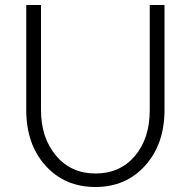

<svg xmlns="http://www.w3.org/2000/svg" viewBox="-20 -723 763 768"><path d="M579 -283V-703H638V-283Q638 -147 561 -61Q484 25 362 25Q239 25 162 -60.5Q85 -146 85 -283V-703H144V-283Q144 -172 204 -100.5Q264 -29 362 -29Q460 -29 519.5 -99Q579 -169 579 -283Z"/></svg>

Font: Metropolitano Light
Style: Regular
Weight: 300
Designer: Fonts by Alex Slobzheninov & Chris M. Simpson / Changes by Cristiano Sobral
Foundry: Fonts by Alex Slobzheninov & Chris M. Simpson / Changes by Cristiano Sobral
Version: Version 1.00;August 30, 2020;FontCreator 13.0.0.2681 64-bit